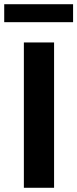

<svg xmlns="http://www.w3.org/2000/svg" viewBox="-22 -889 366 909"><path d="M91 0V-688H234V0ZM-2 -784V-869H324V-784Z"/></svg>

Font: Saira SemiExpanded SemiBold
Style: Regular
Weight: 600
Width: 6
Designer: Hector Gatti with collaboration of the Omnibus-Type team
Foundry: Omnibus-Type
Version: Version 1.101